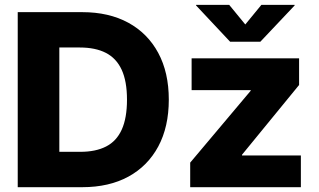

<svg xmlns="http://www.w3.org/2000/svg" viewBox="-20 -778 1324 798"><path d="M321.8 0H128.4V-147H314Q377.9 -147 421.1 -169.2Q464.4 -191.4 486.1 -239.5Q507.8 -287.6 507.8 -363.8Q507.8 -440.4 485.6 -488.3Q463.4 -536.1 419.9 -558.3Q376.5 -580.6 311.5 -580.6H125V-727.5H321.8Q432.6 -727.5 513.2 -683.6Q593.8 -639.6 637.7 -558.1Q681.6 -476.6 681.6 -363.8Q681.6 -251 637.9 -169.4Q594.2 -87.9 513.7 -43.9Q433.1 0 321.8 0ZM226.6 -727.5V0H53.7V-727.5ZM770.5 0V-102.1L1022 -400.9V-403.3H776.4V-535.6H1223.1V-424.8L985.8 -134.8V-131.8H1230.5V0ZM932.6 -757.8 999.5 -676.3 1066.4 -757.8H1204.6V-755.4L1062 -604.5H936.5L794.9 -755.4V-757.8Z"/></svg>

Font: Inter 20pt ExtraBold
Style: Regular
Weight: 800
Version: Version 4.001;git-66647c0bb